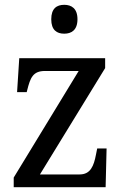

<svg xmlns="http://www.w3.org/2000/svg" viewBox="-20 -778 513 798"><path d="M247 -638C277 -638 302 -653 302 -698C302 -743 277 -758 247 -758C216 -758 193 -743 193 -698C193 -653 216 -638 247 -638ZM37 0H419L423 -161H384L379 -136C370 -88 356 -53 311 -53H146L417 -495V-536H60L51 -395H91L93 -403C106 -455 117 -483 167 -483H307L37 -40Z"/></svg>

Font: Noto Serif Ethiopic SmCn
Style: Regular
Weight: 400
Width: 4
Designer: Monotype Design Team
Foundry: Monotype Imaging Inc.
Version: Version 2.102